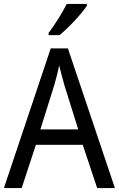

<svg xmlns="http://www.w3.org/2000/svg" viewBox="-20 -964 610 984"><path d="M425 -934V-944H322C300 -899 262 -839 229 -795V-784H285C330 -820 400 -895 425 -934ZM478 0H569L328 -716H240L0 0H91L164 -222H404ZM311 -524 381 -301H187L257 -524C265 -551 276 -592 283 -629C289 -602 305 -547 311 -524Z"/></svg>

Font: Noto Sans Sinhala UI SemiCondensed
Style: Regular
Weight: 400
Width: 4
Designer: Jelle Bosma - Monotype Design Team
Foundry: Monotype Imaging Inc.
Version: Version 2.006